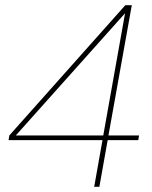

<svg xmlns="http://www.w3.org/2000/svg" viewBox="-20 -720 584 740"><path d="M343 0 375 -180H13L16 -198L463 -700H488L398 -198H516L513 -180H395L363 0ZM41 -198H378L462 -669Z"/></svg>

Font: DM Sans 20pt Thin
Style: Italic
Weight: 250
Italic angle: -10°
Version: Version 4.004;gftools[0.9.30]